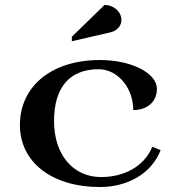

<svg xmlns="http://www.w3.org/2000/svg" viewBox="-20 -746 720 771"><path d="M268.5 -580.4 424.5 -616.4C449.5 -622.3 467.5 -641.7 467.5 -665.4C467.5 -698.9 437.1 -726 399.6 -726L268.5 -598.4ZM60 -244C60 -94.6 188.4 5 381 5C491.3 5 587.6 -47.6 625 -143L591.8 -156.8C559.2 -77.6 478.3 -35 386 -35C273.1 -35 197 -125 197 -260C197 -395.2 259.6 -468 376 -468C452.1 -468 515 -394.1 515 -304C572 -304 610 -338 610 -389C610 -453 507.4 -505 381 -505C188.4 -505 60 -400.6 60 -244Z"/></svg>

Font: Prida01
Style: Black
Weight: 900
Designer: gluk
Foundry: gluk
Version: Version 00.072